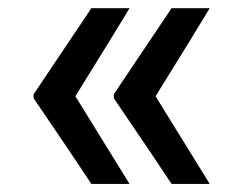

<svg xmlns="http://www.w3.org/2000/svg" viewBox="-20 -535 608 477"><path d="M301.8 -78.1Q278.3 -78.1 207 -78.1Q171.9 -131.8 63.5 -291Q63.5 -293 63.5 -297.9Q89.8 -297.9 166 -297.9Q200.2 -243.2 301.8 -78.1ZM301.8 -514.6Q268.6 -459 166 -293.9Q140.6 -293.9 63.5 -293.9Q63.5 -295.9 63.5 -300.8Q99.6 -354.5 207 -514.6Q231.4 -514.6 301.8 -514.6ZM501 -78.1Q477.5 -78.1 406.2 -78.1Q371.1 -131.8 262.7 -291Q262.7 -293 262.7 -297.9Q289.1 -297.9 365.2 -297.9Q399.4 -243.2 501 -78.1ZM501 -514.6Q467.8 -459 365.2 -293.9Q339.8 -293.9 262.7 -293.9Q262.7 -295.9 262.7 -300.8Q298.8 -354.5 406.2 -514.6Q430.7 -514.6 501 -514.6Z"/></svg>

Font: DeepSea
Style: Medium
Weight: 500
Designer: Stem
Version: Version 3.019;git-0a5106e0b